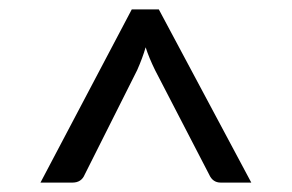

<svg xmlns="http://www.w3.org/2000/svg" viewBox="-20 -736 620 408"><path d="M514 -348H449Q432 -348 424.5 -365L309.5 -587Q296.5 -613.5 289.5 -635.5Q283 -613 271.5 -587L160 -365Q153 -348 134 -348H66L260 -716H317.5Z"/></svg>

Font: Verano Sans
Style: Regular
Weight: 400
Designer: Lukasz Dziedzic with Adam Twardoch and Botio Nikoltchev
Foundry: tyPoland Lukasz Dziedzic
Version: Version 3.001;December 28, 2019;FontCreator 12.0.0.2547 64-b